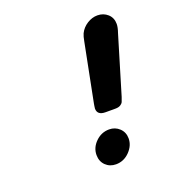

<svg xmlns="http://www.w3.org/2000/svg" viewBox="-116 -716 756 812"><g transform="rotate(-20 262.5 -309.5)"><path d="M205.1 -64.9Q205.1 -98.1 231 -123.5Q256.8 -148.9 292 -148.9Q318.8 -148.9 337.9 -130.9Q356.9 -112.8 356.9 -85Q356.9 -52.7 331.1 -26.4Q305.2 0 270 0Q242.2 0 223.6 -18.1Q205.1 -36.1 205.1 -64.9ZM266.1 -252Q266.1 -255.9 267.6 -263.4Q269 -271 269 -272L320.8 -534.2Q324.7 -556.2 330.1 -567.9Q341.3 -590.8 363.8 -605Q386.2 -619.1 410.2 -619.1Q437 -619.1 456.1 -602.1Q475.1 -585 475.1 -557.1Q475.1 -542 466.8 -518.1L389.2 -259.8Q384.3 -244.6 381.6 -238.8Q378.9 -232.9 370.4 -227.5Q361.8 -222.2 348.1 -222.2H303.2Q266.1 -222.2 266.1 -252Z"/></g></svg>

Font: CMU Typewriter Text
Style: BoldItalic
Weight: 700
Italic angle: -14.04°
Version: Version 0.7.0